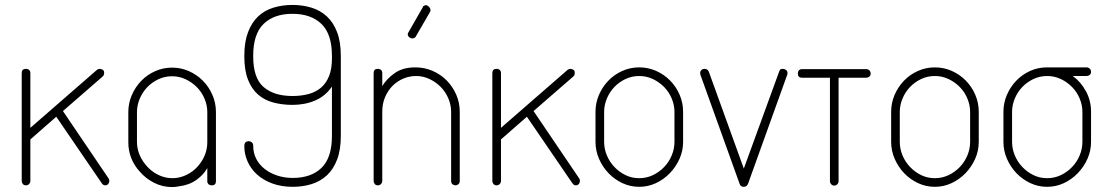

<svg xmlns="http://www.w3.org/2000/svg" viewBox="-20 -751 4491 778"><path d="M85 -472Q93 -472 98 -467.5Q103 -463 103 -455V-233L373 -468Q379 -472 383 -472Q390 -472 396 -468.5Q402 -465 402 -456Q402 -446 396 -441L235 -301L420 -28Q423 -23 423 -18Q423 -11 418.5 -5.5Q414 0 406 0Q398 0 392 -9L208 -278L103 -186V-18Q103 -11 98 -5.5Q93 0 85 0Q77 0 72.5 -5.5Q68 -11 68 -18V-455Q68 -472 85 -472Z M677 -477Q713 -477 745 -463Q777 -449 801.5 -424.5Q826 -400 840.5 -367Q855 -334 855 -297V-294V-175V-17Q855 0 838 0Q830 0 825 -4.5Q820 -9 820 -17V-70Q806 -44 776.5 -22.5Q747 -1 705 4Q691 7 677 7Q639 7 605 -10Q571 -27 546 -56Q524 -80 512 -110Q500 -140 500 -174V-175V-294V-297Q500 -333 514 -365.5Q528 -398 552 -423Q576 -448 608.5 -462.5Q641 -477 677 -477ZM535 -294V-175Q535 -170 535.5 -164.5Q536 -159 537 -153Q541 -129 554 -106.5Q567 -84 586 -66.5Q605 -49 629 -39Q653 -29 679 -29Q701 -29 723 -37Q766 -53 793 -91.5Q820 -130 820 -175V-294V-297Q820 -324 809 -350.5Q798 -377 778.5 -397Q759 -417 733 -429.5Q707 -442 677 -442Q647 -442 621 -429.5Q595 -417 576 -397Q557 -377 546 -350.5Q535 -324 535 -297Z M1165 -326Q1124 -326 1088 -335.5Q1052 -345 1026 -367.5Q1000 -390 985 -428Q970 -466 970 -522V-525Q970 -581 985 -620.5Q1000 -660 1026 -684.5Q1052 -709 1088 -720Q1124 -731 1165 -731Q1206 -731 1242 -720Q1278 -709 1304.5 -684.5Q1331 -660 1346 -620.5Q1361 -581 1361 -525V-200Q1361 -144 1346 -104.5Q1331 -65 1304.5 -40.5Q1278 -16 1242.5 -5Q1207 6 1166 6Q1120 6 1083.5 -7.5Q1047 -21 1022 -43.5Q997 -66 983.5 -96Q970 -126 970 -159Q970 -170 975 -174.5Q980 -179 987 -179Q994 -179 1000 -174.5Q1006 -170 1006 -161Q1006 -131 1018.5 -107Q1031 -83 1053 -66Q1075 -49 1104 -39.5Q1133 -30 1166 -30Q1241 -30 1283 -71Q1325 -112 1325 -200V-400Q1299 -362 1257.5 -344Q1216 -326 1165 -326ZM1325 -525Q1325 -613 1282.5 -654Q1240 -695 1165 -695Q1090 -695 1048 -654Q1006 -613 1006 -525V-522Q1006 -435 1048 -398.5Q1090 -362 1165 -362Q1201 -362 1230.5 -370Q1260 -378 1281 -396Q1302 -414 1313.5 -443Q1325 -472 1325 -513Z M1529 -18Q1529 -11 1524 -5.5Q1519 0 1511 0Q1503 0 1498.5 -5.5Q1494 -11 1494 -18V-455Q1494 -472 1511 -472Q1519 -472 1524 -467.5Q1529 -463 1529 -455V-402Q1546 -431 1579 -454.5Q1612 -478 1663 -478Q1700 -478 1732.5 -464Q1765 -450 1789.5 -425.5Q1814 -401 1828.5 -368Q1843 -335 1843 -298V-18Q1843 -9 1837.5 -4.5Q1832 0 1825 0Q1819 0 1813.5 -4.5Q1808 -9 1808 -18V-298Q1808 -325 1797 -351.5Q1786 -378 1766.5 -398Q1747 -418 1721 -430.5Q1695 -443 1666 -443Q1640 -443 1615.5 -433Q1591 -423 1572 -404.5Q1553 -386 1541 -359Q1529 -332 1529 -298ZM1666 -605Q1665 -601 1660 -598Q1653 -594 1646 -596Q1639 -598 1634 -605Q1630 -613 1635 -620L1694 -723Q1694 -727 1698 -727Q1704 -732 1710.5 -729Q1717 -726 1721 -720Q1728 -710 1721 -700Z M1992 -472Q2000 -472 2005 -467.5Q2010 -463 2010 -455V-233L2280 -468Q2286 -472 2290 -472Q2297 -472 2303 -468.5Q2309 -465 2309 -456Q2309 -446 2303 -441L2142 -301L2327 -28Q2330 -23 2330 -18Q2330 -11 2325.5 -5.5Q2321 0 2313 0Q2305 0 2299 -9L2115 -278L2010 -186V-18Q2010 -11 2005 -5.5Q2000 0 1992 0Q1984 0 1979.5 -5.5Q1975 -11 1975 -18V-455Q1975 -472 1992 -472Z M2570 -478Q2606 -478 2638 -464Q2670 -450 2694.5 -425.5Q2719 -401 2733.5 -368Q2748 -335 2748 -298V-176Q2748 -140 2733.5 -107.5Q2719 -75 2694.5 -49.5Q2670 -24 2638 -9Q2606 6 2570 6Q2534 6 2502 -9Q2470 -24 2446 -49Q2422 -74 2407.5 -107Q2393 -140 2393 -176V-298Q2393 -334 2407 -366.5Q2421 -399 2445 -424Q2469 -449 2501.5 -463.5Q2534 -478 2570 -478ZM2713 -298Q2713 -325 2702 -351.5Q2691 -378 2671.5 -398Q2652 -418 2626 -430.5Q2600 -443 2570 -443Q2540 -443 2514 -430.5Q2488 -418 2469 -398Q2450 -378 2439 -351.5Q2428 -325 2428 -298V-176Q2428 -148 2439 -121.5Q2450 -95 2469.5 -74.5Q2489 -54 2514.5 -41.5Q2540 -29 2570 -29Q2600 -29 2626 -41.5Q2652 -54 2671.5 -74.5Q2691 -95 2702 -121.5Q2713 -148 2713 -176Z M3152 -472Q3159 -472 3165 -467.5Q3171 -463 3171 -455Q3171 -451 3169.5 -446.5Q3168 -442 3167 -440L3011 -6Q3006 6 2994 6Q2981 6 2977 -6L2821 -440Q2820 -442 2818.5 -446.5Q2817 -451 2817 -454Q2817 -462 2822 -467Q2827 -472 2835 -472Q2847 -472 2852 -461L2994 -68L3135 -455Q3137 -461 3139.5 -466.5Q3142 -472 3152 -472Z M3490 -471Q3497 -471 3502.5 -466Q3508 -461 3508 -453Q3508 -445 3502.5 -440.5Q3497 -436 3490 -436H3378V-17Q3378 -10 3373 -4.5Q3368 1 3360 1Q3353 1 3348 -4.5Q3343 -10 3343 -17V-436H3230Q3213 -436 3213 -453Q3213 -461 3217.5 -466Q3222 -471 3230 -471H3490Z M3768 -478Q3804 -478 3836 -464Q3868 -450 3892.5 -425.5Q3917 -401 3931.5 -368Q3946 -335 3946 -298V-176Q3946 -140 3931.5 -107.5Q3917 -75 3892.5 -49.5Q3868 -24 3836 -9Q3804 6 3768 6Q3732 6 3700 -9Q3668 -24 3644 -49Q3620 -74 3605.5 -107Q3591 -140 3591 -176V-298Q3591 -334 3605 -366.5Q3619 -399 3643 -424Q3667 -449 3699.5 -463.5Q3732 -478 3768 -478ZM3911 -298Q3911 -325 3900 -351.5Q3889 -378 3869.5 -398Q3850 -418 3824 -430.5Q3798 -443 3768 -443Q3738 -443 3712 -430.5Q3686 -418 3667 -398Q3648 -378 3637 -351.5Q3626 -325 3626 -298V-176Q3626 -148 3637 -121.5Q3648 -95 3667.5 -74.5Q3687 -54 3712.5 -41.5Q3738 -29 3768 -29Q3798 -29 3824 -41.5Q3850 -54 3869.5 -74.5Q3889 -95 3900 -121.5Q3911 -148 3911 -176Z M4327 -443Q4360 -419 4380.5 -381Q4401 -343 4401 -298V-176Q4401 -140 4386.5 -107.5Q4372 -75 4347.5 -49.5Q4323 -24 4291 -9Q4259 6 4223 6Q4187 6 4155 -9Q4123 -24 4099 -49Q4075 -74 4060.5 -107Q4046 -140 4046 -176V-298Q4046 -334 4060 -366.5Q4074 -399 4098 -424Q4122 -449 4154 -463.5Q4186 -478 4222 -478H4383Q4390 -478 4395.5 -473Q4401 -468 4401 -460Q4401 -452 4395.5 -447.5Q4390 -443 4383 -443ZM4366 -298Q4366 -325 4355 -351.5Q4344 -378 4324.5 -398Q4305 -418 4279 -430.5Q4253 -443 4223 -443Q4193 -443 4167 -430.5Q4141 -418 4122 -398Q4103 -378 4092 -351.5Q4081 -325 4081 -298V-176Q4081 -148 4092 -121.5Q4103 -95 4122.5 -74.5Q4142 -54 4167.5 -41.5Q4193 -29 4223 -29Q4253 -29 4279 -41.5Q4305 -54 4324.5 -74.5Q4344 -95 4355 -121.5Q4366 -148 4366 -176Z"/></svg>

Font: AkaAcidDosis
Style: ExtraLight
Weight: 250
Designer: Edgar Tolentino, Pablo Impallari, Igino Marini, Aka-Acid
Foundry: Edgar Tolentino, Pablo Impallari, Igino Marini, Aka-Acid
Version: Version 1.007